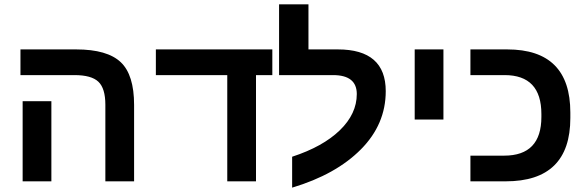

<svg xmlns="http://www.w3.org/2000/svg" viewBox="-20 -833 2695 882"><path d="M216 -368V0H84V-368ZM596 -351V0H464V-352Q464 -427 432 -457.5Q400 -488 322 -488H74V-606H330Q473 -606 535 -547Q596 -489 596 -351Z M1156 -488V0H1024V-488H696V-606H1231V-488Z M1322 29V-113Q1463 -159 1541 -234.5Q1619 -310 1619 -401Q1619 -488 1510 -488H1262V-813H1397V-606H1532Q1752 -606 1752 -414Q1752 -262 1638 -147Q1523 -31 1322 29Z M1885 -284V-606H2017V-284Z M2600 -316V-291Q2600 0 2303 0H2141V-118H2296Q2467 -118 2467 -296V-309Q2467 -488 2298 -488H2141V-606H2310Q2600 -606 2600 -316Z"/></svg>

Font: Libra Sans
Style: Bold
Weight: 700
Foundry: Context Ltd
Version: Version 1.000